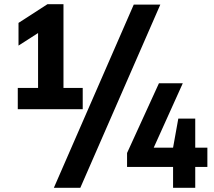

<svg xmlns="http://www.w3.org/2000/svg" viewBox="-20 -830 1024 918"><path d="M283.5 -409.5H375.5V-308H65V-409.5H162V-672L68.5 -612V-720.5L207 -810H283.5ZM237.5 68 619.5 -808H746.5L364 68ZM971.5 -124V-32H913.5V68H807.5V-32H587.5V-98.5L740 -432H854L715 -124H807.5L832.5 -263H913.5V-124Z"/></svg>

Font: Encode Sans Semi Condensed
Style: Bold
Weight: 700
Width: 4
Designer: Multiple Designers
Foundry: Impallari Type
Version: Version 2.000